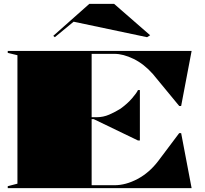

<svg xmlns="http://www.w3.org/2000/svg" viewBox="-20 -971 1059 991"><path d="M20 0V-10L70 -23V-686L20 -698V-708H969L915 -424H905L769 -589Q723 -641 669.5 -667Q616 -693 571 -693H453V-366H479Q513 -366 544 -379.5Q575 -393 602 -410Q638 -436 662 -464Q686 -492 692 -506H702V-246H692L464 -356H453V-15H571Q629 -15 689.5 -47Q750 -79 796 -139L905 -284H915L969 0ZM263 -779 255 -786 441 -951H569L755 -789L739 -779L360 -859Z"/></svg>

Font: Kalnia SemiExpanded
Style: Bold
Weight: 700
Width: 6
Designer: Frida Medrano
Foundry: Frida Medrano
Version: Version 1.105